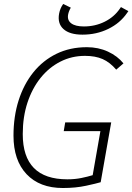

<svg xmlns="http://www.w3.org/2000/svg" viewBox="-20 -942 670 972"><path d="M298.3 9.8Q180.7 9.8 114.5 -60.3Q48.3 -130.4 48.3 -255.4Q48.3 -352.1 74.2 -433.6Q100.1 -515.1 148.7 -575.7Q197.3 -636.2 265.9 -669.7Q334.5 -703.1 419.9 -703.1Q478 -703.1 526.6 -680.7Q575.2 -658.2 605 -621.1L568.4 -589.4Q536.1 -627 499.3 -643.1Q462.4 -659.2 410.2 -659.2Q343.3 -659.2 285.9 -630.1Q228.5 -601.1 185.8 -548.1Q143.1 -495.1 119.1 -422.6Q95.2 -350.1 95.2 -263.2Q95.2 -34.2 320.8 -34.2Q358.9 -34.2 391.4 -40.8Q423.8 -47.4 449.2 -55.2L488.3 -278.3H302.7L310.1 -322.3H543L489.7 -19.5Q468.8 -13.2 416 -1.7Q363.3 9.8 298.3 9.8ZM397.5 -766.6Q332.5 -766.6 301.3 -794.9Q270 -823.2 279.3 -873.5Q284.2 -899.9 299.8 -921.9L338.4 -903.3Q327.6 -884.3 324.7 -867.7Q319.8 -839.4 340.8 -823.7Q361.8 -808.1 404.8 -808.1Q461.4 -808.1 509.8 -832Q558.1 -856 586.9 -898.4L592.3 -906.2L629.9 -885.7L623.5 -876.5Q587.9 -824.7 528.3 -795.7Q468.8 -766.6 397.5 -766.6Z"/></svg>

Font: Cascadia Mono ExtraLight
Style: Italic
Weight: 200
Italic angle: -10°
Monospace: yes
Designer: Aaron Bell
Foundry: Saja Typeworks
Version: Version 2404.023; ttfautohint (v1.8.4)